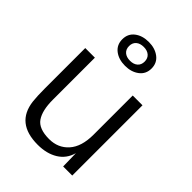

<svg xmlns="http://www.w3.org/2000/svg" viewBox="-227 -881 1001 1001"><g transform="rotate(45 273.0 -380.5)"><path d="M238 14Q78 14 61 -128Q57 -164 57 -218V-518H128V-208Q128 -129 155.5 -89Q183 -49 259 -49Q325 -49 366 -95Q407 -141 407 -229V-518H479V0H412L410 -96Q395 -42 349.5 -14Q304 14 238 14ZM269 -775Q315 -775 346 -751.5Q377 -728 377 -687Q377 -646 346 -622.5Q315 -599 269 -599Q222 -599 191.5 -622.5Q161 -646 161 -687Q161 -728 191.5 -751.5Q222 -775 269 -775ZM269 -636Q295 -636 310.5 -649.5Q326 -663 326 -687Q326 -711 310.5 -724.5Q295 -738 269 -738Q242 -738 226.5 -724.5Q211 -711 211 -687Q211 -663 226.5 -649.5Q242 -636 269 -636Z"/></g></svg>

Font: Nacelle Light
Style: Regular
Weight: 300
Designer: Sora Sagano
Foundry: Sora Sagano
Version: Version 1.000;FEAKit 1.0